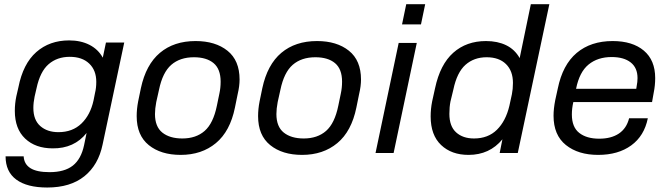

<svg xmlns="http://www.w3.org/2000/svg" viewBox="-20 -710 3102 891"><path d="M5.9 15.6H89.8Q91.8 51.8 121.1 70.3Q150.4 88.9 210 88.9Q279.3 88.9 317.9 58.6Q356.4 28.3 370.1 -36.1L381.8 -92.8Q324.2 -20.5 224.6 -21.5Q144.5 -21.5 96.7 -66.9Q48.8 -112.3 48.8 -195.3Q48.8 -229.5 55.7 -262.7L65.4 -304.7Q86.9 -414.1 148.4 -468.3Q210 -522.5 300.8 -522.5Q354.5 -522.5 395 -502Q435.5 -481.4 457 -442.4L471.7 -512.7H556.6L456.1 -39.1Q436.5 55.7 371.6 107.9Q306.6 160.2 199.2 160.2Q105.5 160.2 55.7 123.5Q5.9 86.9 5.9 15.6ZM414.1 -244.1 420.9 -278.3Q426.8 -301.8 426.8 -330.1Q426.8 -383.8 394 -415Q361.3 -446.3 303.7 -446.3Q245.1 -446.3 205.6 -412.1Q166 -377.9 149.4 -299.8L140.6 -261.7Q134.8 -233.4 134.8 -209Q134.8 -153.3 167 -125Q199.2 -96.7 251 -96.7Q316.4 -96.7 357.9 -136.7Q399.4 -176.8 414.1 -244.1Z M614.3 -170.9Q614.3 -204.1 621.1 -239.3L633.8 -300.8Q657.2 -410.2 722.2 -464.8Q787.1 -519.5 887.7 -519.5Q979.5 -519.5 1035.6 -474.6Q1091.8 -429.7 1091.8 -340.8Q1091.8 -310.5 1083 -273.4L1070.3 -210.9Q1047.9 -100.6 981.9 -45.9Q916 8.8 818.4 8.8Q726.6 8.8 670.4 -36.6Q614.3 -82 614.3 -170.9ZM986.3 -218.8 998 -275.4Q1003.9 -301.8 1003.9 -331.1Q1003.9 -389.6 971.2 -417Q938.5 -444.3 879.9 -444.3Q815.4 -444.3 774.9 -409.2Q734.4 -374 717.8 -293L705.1 -236.3Q699.2 -205.1 699.2 -180.7Q699.2 -122.1 733.4 -94.7Q767.6 -67.4 826.2 -67.4Q889.6 -67.4 929.7 -102.5Q969.7 -137.7 986.3 -218.8Z M1177.7 -170.9Q1177.7 -204.1 1184.6 -239.3L1197.3 -300.8Q1220.7 -410.2 1285.6 -464.8Q1350.6 -519.5 1451.2 -519.5Q1543 -519.5 1599.1 -474.6Q1655.3 -429.7 1655.3 -340.8Q1655.3 -310.5 1646.5 -273.4L1633.8 -210.9Q1611.3 -100.6 1545.4 -45.9Q1479.5 8.8 1381.8 8.8Q1290 8.8 1233.9 -36.6Q1177.7 -82 1177.7 -170.9ZM1549.8 -218.8 1561.5 -275.4Q1567.4 -301.8 1567.4 -331.1Q1567.4 -389.6 1534.7 -417Q1502 -444.3 1443.4 -444.3Q1378.9 -444.3 1338.4 -409.2Q1297.9 -374 1281.2 -293L1268.6 -236.3Q1262.7 -205.1 1262.7 -180.7Q1262.7 -122.1 1296.9 -94.7Q1331.1 -67.4 1389.6 -67.4Q1453.1 -67.4 1493.2 -102.5Q1533.2 -137.7 1549.8 -218.8Z M1830.1 -510.7H1914.1L1806.6 0H1722.7ZM1865.2 -690.4H1953.1L1933.6 -596.7H1845.7Z M1978.5 -169.9Q1978.5 -204.1 1985.4 -239.3L1999 -300.8Q2022.5 -411.1 2083.5 -465.3Q2144.5 -519.5 2235.4 -519.5Q2289.1 -519.5 2329.1 -500Q2369.1 -480.5 2391.6 -440.4L2443.4 -690.4H2529.3L2382.8 0H2298.8L2311.5 -63.5Q2252 8.8 2154.3 8.8Q2075.2 8.8 2026.9 -37.1Q1978.5 -83 1978.5 -169.9ZM2343.8 -218.8 2355.5 -272.5Q2360.4 -296.9 2360.4 -325.2Q2360.4 -380.9 2328.1 -412.6Q2295.9 -444.3 2238.3 -444.3Q2179.7 -444.3 2140.1 -409.2Q2100.6 -374 2084 -294.9L2070.3 -238.3Q2065.4 -212.9 2065.4 -181.6Q2065.4 -124 2096.7 -95.7Q2127.9 -67.4 2179.7 -67.4Q2245.1 -67.4 2286.1 -107.9Q2327.1 -148.4 2343.8 -218.8Z M3020.5 -347.7Q3020.5 -313.5 3013.7 -280.3L3005.9 -236.3H2640.6Q2633.8 -207 2633.8 -178.7Q2633.8 -120.1 2668 -93.3Q2702.1 -66.4 2760.7 -66.4Q2816.4 -66.4 2852.1 -90.3Q2887.7 -114.3 2899.4 -161.1H2986.3Q2969.7 -79.1 2909.2 -35.2Q2848.6 8.8 2755.9 8.8Q2663.1 8.8 2606 -37.1Q2548.8 -83 2548.8 -172.9Q2548.8 -205.1 2556.6 -245.1L2568.4 -298.8Q2590.8 -409.2 2656.2 -464.4Q2721.7 -519.5 2823.2 -519.5Q2915 -519.5 2967.8 -475.1Q3020.5 -430.7 3020.5 -347.7ZM2938.5 -347.7Q2938.5 -395.5 2906.7 -420.4Q2875 -445.3 2818.4 -445.3Q2753.9 -445.3 2711.4 -410.6Q2668.9 -376 2653.3 -297.9H2932.6L2934.6 -310.5Q2938.5 -330.1 2938.5 -347.7Z"/></svg>

Font: Dinish Expanded
Style: Italic
Weight: 400
Width: 7
Italic angle: -12°
Designer: Charles Nix
Foundry: Playbeing
Version: Version 2.005; ttfautohint (v1.8.3)